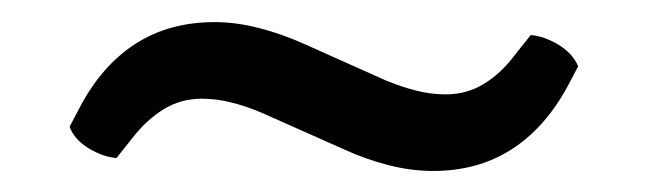

<svg xmlns="http://www.w3.org/2000/svg" viewBox="-20 -380 600 178"><path d="M337.5 -305.5Q352 -299.5 365.8 -296Q379.5 -292.5 393 -292.5Q412.5 -292.5 428.2 -302Q444 -311.5 456.5 -328L472 -347.5Q484.5 -346.5 497.8 -338.5Q511 -330.5 516 -318.5L506.5 -300.5Q485.5 -261.5 454.2 -241.5Q423 -221.5 381.5 -221.5Q361 -221.5 339.8 -227Q318.5 -232.5 299 -241.5L222.5 -275.5Q208.5 -281.5 194.5 -285Q180.5 -288.5 167 -288.5Q148 -288.5 132.2 -279Q116.5 -269.5 103.5 -253L88 -233.5Q75.5 -234.5 62.2 -242.5Q49 -250.5 44.5 -262.5L54 -280.5Q74.5 -319.5 105.8 -339.5Q137 -359.5 179 -359.5Q199 -359.5 220.2 -354Q241.5 -348.5 261.5 -339.5Z"/></svg>

Font: Signika Light
Style: Regular
Weight: 300
Designer: Anna Giedry
Foundry: Anna Giedry
Version: Version 2.000